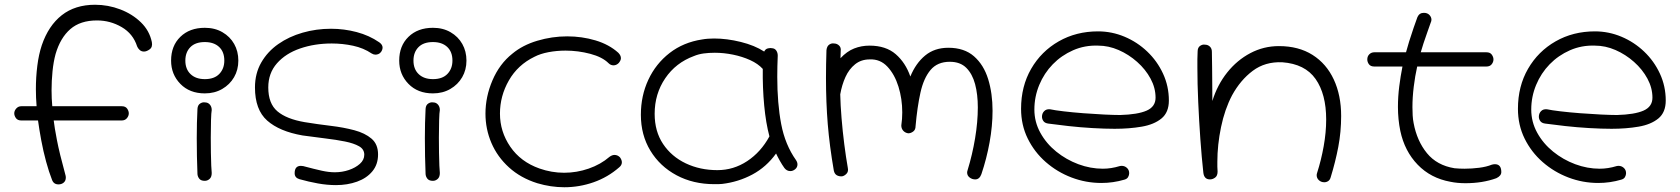

<svg xmlns="http://www.w3.org/2000/svg" viewBox="-20 -693 7070 808"><path d="M226 83Q206 83 199 64Q186 31 174 -13Q162 -57 153.5 -103Q145 -149 140 -186H70Q54 -186 47 -196Q40 -206 40 -216Q40 -227 48.5 -236.5Q57 -246 70 -246H134Q131 -282 131 -318Q131 -368 137 -416Q143 -464 156 -503Q184 -585 240 -629Q296 -673 380 -673Q435 -673 486 -653.5Q537 -634 573 -599Q609 -564 619 -516Q623 -495 610 -485.5Q597 -476 586 -476Q575 -476 567.5 -483Q560 -490 557 -498Q540 -551 492 -579Q444 -607 388 -607Q318 -607 276 -570.5Q234 -534 214 -466Q205 -433 201 -393Q197 -353 197 -313Q197 -278 200 -246H492Q508 -246 515 -236Q522 -226 522 -216Q522 -205 514 -195.5Q506 -186 492 -186H206Q209 -159 219.5 -104Q230 -49 255 42Q256 45 256.5 48Q257 51 257 54Q257 68 248 75.5Q239 83 226 83Z M842 -300Q778 -300 739 -340Q700 -380 700 -438Q700 -500 739 -538Q778 -576 842 -576Q884 -576 916 -557.5Q948 -539 965.5 -508Q983 -477 983 -438Q983 -399 965 -368Q947 -337 915 -318.5Q883 -300 842 -300ZM842 -360Q882 -360 903 -382Q924 -404 924 -438Q924 -475 902 -495.5Q880 -516 842 -516Q802 -516 781 -494.5Q760 -473 760 -438Q760 -402 782 -381Q804 -360 842 -360ZM842 68Q826 68 819 59.5Q812 51 811 40Q808 -34 808 -112Q808 -178 811 -235Q812 -251 822.5 -257.5Q833 -264 843 -262Q855 -262 863 -253Q871 -244 871 -230Q869 -220 868 -187Q867 -154 867 -114Q867 -82 867.5 -50.5Q868 -19 869 4Q870 27 871 35Q871 52 862 60Q853 68 842 68Z M1394 86Q1357 86 1318 79Q1279 72 1240 61Q1220 55 1220 36Q1220 5 1246 5Q1252 5 1256 6Q1305 19 1334.5 25.5Q1364 32 1389 32Q1420 32 1448 22.5Q1476 13 1494.5 -3.5Q1513 -20 1513 -42Q1513 -65 1491 -77.5Q1469 -90 1432 -97.5Q1395 -105 1348.5 -110.5Q1302 -116 1253 -123Q1156 -140 1104.5 -185.5Q1053 -231 1053 -325Q1053 -384 1079.5 -430Q1106 -476 1151 -507.5Q1196 -539 1253.5 -555.5Q1311 -572 1373 -572Q1428 -572 1481 -558Q1534 -544 1576 -515Q1590 -505 1590 -493Q1590 -484 1584 -475Q1579 -468 1572.5 -465.5Q1566 -463 1560 -463Q1552 -463 1544 -468Q1510 -491 1466 -500.5Q1422 -510 1376 -510Q1304 -510 1243 -489Q1182 -468 1145.5 -426.5Q1109 -385 1109 -325Q1109 -257 1147.5 -224.5Q1186 -192 1262 -179Q1317 -170 1371.5 -163.5Q1426 -157 1471 -145Q1516 -133 1543.5 -109.5Q1571 -86 1571 -43Q1571 -1 1547 28Q1523 57 1482.5 71.5Q1442 86 1394 86Z M1802 -300Q1738 -300 1699 -340Q1660 -380 1660 -438Q1660 -500 1699 -538Q1738 -576 1802 -576Q1844 -576 1876 -557.5Q1908 -539 1925.5 -508Q1943 -477 1943 -438Q1943 -399 1925 -368Q1907 -337 1875 -318.5Q1843 -300 1802 -300ZM1802 -360Q1842 -360 1863 -382Q1884 -404 1884 -438Q1884 -475 1862 -495.5Q1840 -516 1802 -516Q1762 -516 1741 -494.5Q1720 -473 1720 -438Q1720 -402 1742 -381Q1764 -360 1802 -360ZM1802 68Q1786 68 1779 59.5Q1772 51 1771 40Q1768 -34 1768 -112Q1768 -178 1771 -235Q1772 -251 1782.5 -257.5Q1793 -264 1803 -262Q1815 -262 1823 -253Q1831 -244 1831 -230Q1829 -220 1828 -187Q1827 -154 1827 -114Q1827 -82 1827.5 -50.5Q1828 -19 1829 4Q1830 27 1831 35Q1831 52 1822 60Q1813 68 1802 68Z M2241 78Q2171 56 2122 11.5Q2073 -33 2048 -91.5Q2023 -150 2023 -215Q2023 -286 2052.5 -355Q2082 -424 2136 -467Q2179 -503 2241 -521.5Q2303 -540 2367 -540Q2429 -540 2486 -523Q2543 -506 2582 -471Q2593 -460 2593 -448Q2593 -439 2584 -428Q2574 -418 2562 -418Q2550 -418 2541 -427Q2515 -453 2464 -466.5Q2413 -480 2360 -480Q2323 -480 2288.5 -473.5Q2254 -467 2229 -454Q2159 -420 2121.5 -354.5Q2084 -289 2084 -215Q2084 -139 2127.5 -75.5Q2171 -12 2250 16Q2301 34 2354 34Q2407 34 2457.5 16.5Q2508 -1 2545 -33Q2556 -41 2566 -41Q2579 -41 2589 -31Q2597 -20 2597 -10Q2597 2 2586 11Q2538 53 2478 74Q2418 95 2355 95Q2298 95 2241 78Z M3019 81Q3011 82 3002.5 82Q2994 82 2986 82Q2897 82 2827 44.5Q2757 7 2717 -59Q2677 -125 2677 -210Q2677 -290 2708.5 -357.5Q2740 -425 2798 -470Q2856 -515 2935 -527Q2946 -529 2959 -530Q2972 -531 2985 -531Q3039 -531 3097.5 -516.5Q3156 -502 3196 -476Q3201 -487 3212 -489.5Q3223 -492 3230 -490Q3241 -489 3247 -480Q3253 -471 3253 -459Q3252 -436 3251.5 -414Q3251 -392 3251 -370Q3251 -258 3267.5 -171Q3284 -84 3330 -19Q3336 -10 3336 -1Q3336 11 3326.5 19Q3317 27 3306 27Q3291 27 3281 14Q3271 0 3261.5 -17Q3252 -34 3246 -47Q3205 10 3146 41.5Q3087 73 3019 81ZM2999 23Q3067 23 3124.5 -15Q3182 -53 3218 -119Q3203 -175 3196 -249Q3189 -323 3190 -403Q3170 -425 3137 -440Q3104 -455 3065 -463Q3026 -471 2988 -471Q2963 -471 2941 -468Q2919 -465 2900 -457Q2824 -429 2779.5 -363.5Q2735 -298 2735 -214Q2735 -140 2770.5 -87Q2806 -34 2866 -5.5Q2926 23 2999 23Z M4084 62Q4071 62 4060.5 54Q4050 46 4050 33Q4050 29 4052 23Q4072 -42 4083.5 -111Q4095 -180 4095 -241Q4095 -296 4083.5 -339Q4072 -382 4046.5 -407.5Q4021 -433 3977 -433Q3925 -433 3896 -398.5Q3867 -364 3853.5 -303Q3840 -242 3833 -162Q3833 -147 3823 -139.5Q3813 -132 3802 -132Q3789 -134 3781 -143Q3773 -152 3773 -165Q3775 -179 3776 -192.5Q3777 -206 3777 -220Q3777 -277 3761 -328.5Q3745 -380 3714.5 -412.5Q3684 -445 3640 -443Q3604 -443 3578.5 -422.5Q3553 -402 3538 -369Q3523 -336 3516 -296Q3517 -251 3521.5 -196Q3526 -141 3533 -86Q3540 -31 3548 14Q3551 29 3542.5 38Q3534 47 3524 49Q3511 50 3501.5 44.5Q3492 39 3489 25Q3471 -79 3463.5 -170.5Q3456 -262 3456 -365Q3456 -393 3456.5 -422Q3457 -451 3458 -482Q3460 -499 3470 -505.5Q3480 -512 3490 -510Q3502 -510 3511 -501.5Q3520 -493 3518 -479L3517 -448Q3544 -477 3574.5 -489Q3605 -501 3639 -501Q3708 -501 3749.5 -465Q3791 -429 3811 -371Q3834 -427 3873.5 -459.5Q3913 -492 3971 -492Q4038 -492 4079 -456Q4120 -420 4138.5 -360Q4157 -300 4157 -227Q4157 -163 4144.5 -94Q4132 -25 4110 40Q4102 62 4084 62Z M4712 63Q4688 70 4664 73.5Q4640 77 4615 77Q4550 77 4489.5 54Q4429 31 4381 -11Q4333 -53 4305 -110Q4277 -167 4277 -235Q4277 -330 4319.5 -403.5Q4362 -477 4435.5 -519Q4509 -561 4601 -561Q4659 -561 4712.5 -538.5Q4766 -516 4808 -476Q4850 -436 4874.5 -383Q4899 -330 4899 -270Q4899 -220 4868 -194.5Q4837 -169 4785 -160Q4733 -151 4671 -151Q4629 -151 4577.5 -154Q4526 -157 4476.5 -162.5Q4427 -168 4391 -173Q4377 -175 4371 -183.5Q4365 -192 4365 -202Q4365 -216 4374.5 -225.5Q4384 -235 4400 -233Q4418 -229 4456 -224.5Q4494 -220 4539.5 -216.5Q4585 -213 4626.5 -211Q4668 -209 4694 -209Q4768 -211 4805.5 -227.5Q4843 -244 4843 -282Q4843 -323 4822 -362Q4801 -401 4765.5 -432.5Q4730 -464 4687.5 -482.5Q4645 -501 4601 -501Q4545 -503 4496 -481.5Q4447 -460 4410.5 -422.5Q4374 -385 4353.5 -335.5Q4333 -286 4333 -232Q4333 -180 4358 -134.5Q4383 -89 4425 -55Q4467 -21 4518 -2Q4569 17 4621 17Q4656 17 4692 6Q4695 5 4701 5Q4713 5 4722.5 13.5Q4732 22 4732 36Q4732 44 4727.5 52Q4723 60 4712 63Z M5553 74Q5540 74 5530.5 65.5Q5521 57 5521 44Q5521 40 5523 34Q5540 -19 5550.5 -77.5Q5561 -136 5561 -190Q5561 -297 5516.5 -360.5Q5472 -424 5376 -431Q5304 -434 5252 -395Q5200 -356 5165 -292Q5134 -233 5118.5 -158Q5103 -83 5103 -12Q5103 -2 5103 8.5Q5103 19 5104 29Q5104 47 5093.5 54.5Q5083 62 5072 62Q5047 62 5044 33Q5037 -30 5031.5 -107.5Q5026 -185 5022.5 -263.5Q5019 -342 5019 -408Q5019 -427 5019 -444Q5019 -461 5020 -476Q5020 -493 5030.5 -500Q5041 -507 5051 -505Q5063 -505 5071.5 -497Q5080 -489 5080 -475Q5081 -436 5081 -407Q5081 -378 5081.5 -347Q5082 -316 5082 -268Q5103 -336 5144.5 -388Q5186 -440 5242 -469.5Q5298 -499 5362 -499Q5445 -499 5503.5 -462Q5562 -425 5593 -358.5Q5624 -292 5624 -205Q5624 -138 5612 -75Q5600 -12 5580 53Q5577 64 5569.5 69Q5562 74 5553 74Z M6084 72Q6001 57 5946 0Q5891 -57 5873 -142Q5868 -166 5865.5 -191.5Q5863 -217 5863 -243Q5863 -286 5868.5 -329.5Q5874 -373 5882 -413H5764Q5748 -413 5741 -422.5Q5734 -432 5734 -443Q5734 -456 5742.5 -464.5Q5751 -473 5764 -473H5897Q5901 -489 5910 -518Q5919 -547 5929 -576Q5939 -605 5945 -621Q5953 -639 5972 -639Q5987 -639 5995.5 -630Q6004 -621 6004 -610Q6004 -604 6001 -598Q5995 -581 5986.5 -557Q5978 -533 5970.5 -510.5Q5963 -488 5959 -473H6235Q6251 -473 6258 -463Q6265 -453 6265 -443Q6265 -432 6257.5 -422.5Q6250 -413 6235 -413H5944Q5935 -373 5929.5 -328Q5924 -283 5924 -242Q5924 -224 5925 -207Q5926 -190 5929 -175Q5943 -100 5985 -48.5Q6027 3 6101 15Q6111 16 6122 16.5Q6133 17 6143 17Q6174 17 6205 13Q6236 9 6258 0Q6262 -1 6265 -1.5Q6268 -2 6271 -2Q6298 -2 6298 31Q6298 47 6277 57Q6219 78 6147 78Q6113 78 6084 72Z M6803 63Q6779 70 6755 73.5Q6731 77 6706 77Q6641 77 6580.5 54Q6520 31 6472 -11Q6424 -53 6396 -110Q6368 -167 6368 -235Q6368 -330 6410.5 -403.5Q6453 -477 6526.5 -519Q6600 -561 6692 -561Q6750 -561 6803.5 -538.5Q6857 -516 6899 -476Q6941 -436 6965.5 -383Q6990 -330 6990 -270Q6990 -220 6959 -194.5Q6928 -169 6876 -160Q6824 -151 6762 -151Q6720 -151 6668.5 -154Q6617 -157 6567.5 -162.5Q6518 -168 6482 -173Q6468 -175 6462 -183.5Q6456 -192 6456 -202Q6456 -216 6465.5 -225.5Q6475 -235 6491 -233Q6509 -229 6547 -224.5Q6585 -220 6630.5 -216.5Q6676 -213 6717.5 -211Q6759 -209 6785 -209Q6859 -211 6896.5 -227.5Q6934 -244 6934 -282Q6934 -323 6913 -362Q6892 -401 6856.5 -432.5Q6821 -464 6778.5 -482.5Q6736 -501 6692 -501Q6636 -503 6587 -481.5Q6538 -460 6501.5 -422.5Q6465 -385 6444.5 -335.5Q6424 -286 6424 -232Q6424 -180 6449 -134.5Q6474 -89 6516 -55Q6558 -21 6609 -2Q6660 17 6712 17Q6747 17 6783 6Q6786 5 6792 5Q6804 5 6813.5 13.5Q6823 22 6823 36Q6823 44 6818.5 52Q6814 60 6803 63Z"/></svg>

Font: Hachi Maru Pop
Style: Regular
Weight: 400
Designer: Nontynet
Foundry: Nontynet
Version: Version 1.300